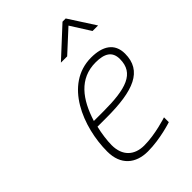

<svg xmlns="http://www.w3.org/2000/svg" viewBox="-216 -826 931 931"><g transform="rotate(-45 249.0 -361.0)"><path d="M156 -282C191 -394 251 -477 363 -477C424 -477 458 -457 458 -405C458 -307 376 -282 221 -282H156ZM245 -25C177 -25 134 -65 134 -138C134 -168 140 -214 149 -250H212C396 -250 494 -288 494 -406C494 -478 442 -509 364 -509C181 -509 97 -298 97 -131C97 -39 154 8 237 8C323 8 409 -21 409 -21V-54C409 -54 322 -25 245 -25ZM286 -595 396 -696 460 -595H498L411 -730H389L243 -595Z"/></g></svg>

Font: RazerF5 Thin
Style: Italic
Weight: 250
Foundry: Razer Inc.
Version: Version 2